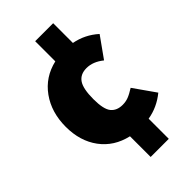

<svg xmlns="http://www.w3.org/2000/svg" viewBox="-261 -771 1011 1011"><g transform="rotate(-45 244.5 -265.5)"><path d="M489 -46Q429 3 356 15V165H221V11Q125 -11 71 -84Q17 -157 17 -263Q17 -371 72 -447.5Q127 -524 222 -546V-696H356V-549Q431 -535 489 -483L407 -368Q361 -405 313 -405Q267 -405 245 -373Q223 -341 223 -263Q223 -188 245.5 -160.5Q268 -133 311 -133Q334 -133 354 -140.5Q374 -148 404 -167Z"/></g></svg>

Font: FiraGO Heavy
Style: Regular
Weight: 900
Designer: bBox Type
Foundry: bBox Type GmbH
Version: Version 1.001